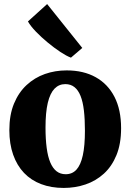

<svg xmlns="http://www.w3.org/2000/svg" viewBox="-20 -914 642 945"><path d="M26 -273.5Q26 -348.5 48.8 -403.8Q71.5 -459 111 -495.5Q150.5 -532 201 -549.8Q251.5 -567.5 308 -567.5Q391 -567.5 451 -534Q511 -500.5 543.5 -437.2Q576 -374 576 -283Q576 -206 553.2 -150.5Q530.5 -95 491.2 -59.2Q452 -23.5 401 -6.2Q350 11 293.5 11Q232 11 182.5 -7.8Q133 -26.5 98.2 -63Q63.5 -99.5 44.8 -152.5Q26 -205.5 26 -273.5ZM303.5 -56.5Q335.5 -56.5 356.2 -79Q377 -101.5 387.5 -149Q398 -196.5 398 -270.5Q398 -327 393 -370Q388 -413 376.5 -441.8Q365 -470.5 346.5 -485.2Q328 -500 301.5 -500Q270 -500 248.2 -477.5Q226.5 -455 215.2 -407.8Q204 -360.5 204 -286Q204 -229 209.8 -186Q215.5 -143 227.5 -114.5Q239.5 -86 258.2 -71.2Q277 -56.5 303.5 -56.5ZM328.5 -630.5Q307 -638.5 276.8 -658.5Q246.5 -678.5 214.8 -704.8Q183 -731 156.8 -758.2Q130.5 -785.5 117.5 -808.5L212 -894L385 -678L329.5 -630.5Z"/></svg>

Font: Merriweather 24pt Black
Style: Regular
Weight: 900
Designer: Eben Sorkin
Foundry: Eben Sorkin
Version: Version 2.100